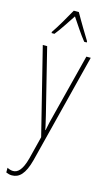

<svg xmlns="http://www.w3.org/2000/svg" viewBox="-149 -811 615 1102"><g transform="rotate(15 158.5 -260.5)"><path d="M174 -763H144C120 -719 76 -644 54 -613V-606H71C98 -639 134 -696 159 -733C186 -693 220 -640 248 -606H263V-613C251 -632 200 -716 174 -763ZM23 -527 151 -13 117 122C97 198 70 216 45 216C34 216 20 212 10 206V234C22 239 32 242 45 242C87 242 120 213 143 125L308 -527H282L184 -142C178 -120 173 -99 165 -59H163C160 -73 161 -76 145 -140L49 -527Z"/></g></svg>

Font: Noto Sans Bengali ExtraCondensed Thin
Style: Regular
Weight: 100
Width: 2
Designer: Joana Ranito - Universal Thirst; Jelle Bosma - Monotype Design Team
Foundry: Universal Thirst ehf.
Version: Version 3.000